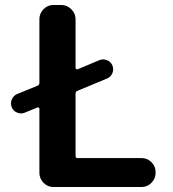

<svg xmlns="http://www.w3.org/2000/svg" viewBox="-20 -750 693 770"><path d="M194 0Q171 0 154.5 -17Q138 -34 138 -57V-314Q138 -317 135.5 -318.5Q133 -320 130 -319L79 -298Q64 -292 48.5 -298.5Q33 -305 27 -320Q21 -336 27.5 -351.5Q34 -367 49 -373L130 -406Q138 -409 138 -418V-673Q138 -696 154.5 -713Q171 -730 194 -730H226Q249 -730 266 -713Q283 -696 283 -673V-478Q283 -475 285.5 -473Q288 -471 291 -472L379 -509Q394 -515 409.5 -508.5Q425 -502 431 -487Q437 -471 430.5 -456Q424 -441 409 -435L291 -386Q283 -383 283 -374V-125Q283 -116 291 -116H548Q571 -116 587.5 -99.5Q604 -83 604 -60V-57Q604 -34 587.5 -17Q571 0 548 0Z"/></svg>

Font: Rounded Mplus 1c Bold
Style: Bold
Weight: 700
Version: Version 1.059.20150529